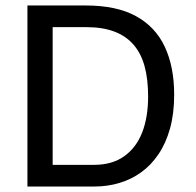

<svg xmlns="http://www.w3.org/2000/svg" viewBox="-20 -680 713 700"><path d="M129 0V-79H323Q389 -79 433 -110.5Q477 -142 498.5 -197.5Q520 -253 520 -328Q520 -392 507 -439Q494 -486 466.5 -517.5Q439 -549 396.5 -565Q354 -581 295 -581H129V-660H293Q405 -660 476 -621Q547 -582 581 -509Q615 -436 615 -335Q615 -266 600 -212Q585 -158 558 -118Q531 -78 495 -52Q459 -26 415.5 -13Q372 0 325 0ZM80 0V-660H172V0Z"/></svg>

Font: Bricolage Grotesque 28pt
Style: Regular
Weight: 400
Version: Version 1.001;gftools[0.9.33.dev8+g029e19f]